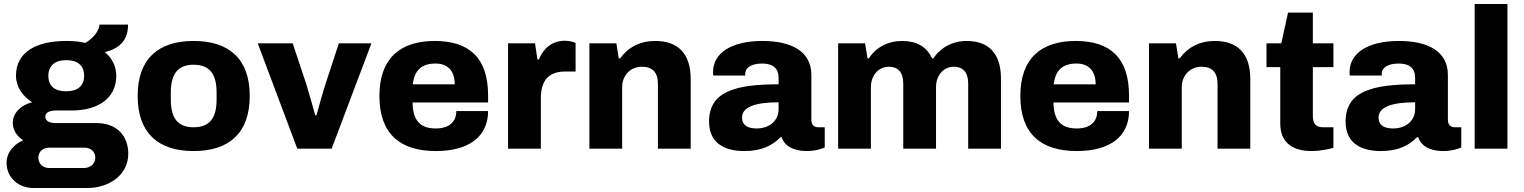

<svg xmlns="http://www.w3.org/2000/svg" viewBox="-20 -744 7627 961"><path d="M147 197H416C531 197 622 128 622 26C622 -64 565 -128 463 -128H260C220 -128 207 -143 207 -160C207 -179 224 -191 262 -191H340C469 -191 562 -251 562 -365C562 -412 541 -453 505 -483C577 -501 621 -541 621 -621H478C477 -600 460 -561 407 -529C381 -536 351 -539 312 -539C165 -539 60 -486 60 -365C60 -309 93 -263 141 -232C89 -220 44 -181 44 -130C44 -92 65 -62 96 -42C54 -23 13 14 13 71C13 148 75 197 147 197ZM311 -287C253 -287 222 -314 222 -365C222 -416 256 -443 311 -443C369 -443 401 -416 401 -365C401 -314 369 -287 311 -287ZM226 97C195 97 172 76 172 45C172 14 196 -5 226 -5H402C433 -5 457 13 457 46C457 77 431 97 399 97Z M949 12C1126 12 1230 -77 1230 -264C1230 -450 1126 -539 949 -539C773 -539 669 -450 669 -264C669 -77 773 12 949 12ZM949 -107C868 -107 835 -155 835 -245V-282C835 -371 868 -420 949 -420C1031 -420 1064 -371 1064 -282V-245C1064 -155 1031 -107 949 -107Z M1468 0H1640L1839 -527H1676L1610 -326C1598 -290 1577 -214 1564 -167H1558C1544 -217 1522 -295 1512 -326L1445 -527H1270Z M2162 12C2325 12 2423 -59 2423 -188H2264C2264 -134 2228 -101 2161 -101C2078 -101 2046 -147 2045 -231H2423V-266C2423 -455 2328 -539 2156 -539C1981 -539 1879 -450 1879 -264C1879 -74 1982 12 2162 12ZM2046 -322C2054 -390 2088 -426 2160 -426C2219 -426 2256 -392 2256 -322Z M2523 0H2687V-251C2687 -339 2724 -386 2809 -386H2861V-529C2852 -534 2830 -540 2806 -540C2743 -540 2699 -501 2677 -446H2670L2658 -527H2523Z M2930 0H3094V-308C3094 -366 3135 -410 3193 -410C3244 -410 3273 -383 3273 -325V0H3437V-348C3437 -477 3373 -539 3259 -539C3184 -539 3123 -507 3084 -452H3077L3065 -527H2930Z M3706 12C3792 12 3847 -16 3886 -57H3893C3905 -15 3950 12 4017 12C4061 12 4093 1 4108 -6V-107H4074C4054 -107 4041 -121 4041 -144V-369C4041 -488 3940 -539 3796 -539C3640 -539 3549 -478 3549 -384C3549 -377 3549 -372 3550 -366H3710V-375C3710 -406 3742 -426 3795 -426C3852 -426 3877 -399 3877 -355V-322C3663 -322 3529 -287 3529 -136C3529 -18 3619 12 3706 12ZM3767 -101C3724 -101 3694 -116 3694 -156C3694 -209 3762 -232 3877 -232V-197C3877 -140 3831 -101 3767 -101Z M4175 0H4339V-308C4339 -366 4377 -410 4429 -410C4474 -410 4501 -383 4501 -326V0H4665V-308C4665 -366 4702 -410 4754 -410C4799 -410 4826 -383 4826 -326V0H4990V-351C4990 -478 4927 -539 4818 -539C4748 -539 4687 -506 4652 -452H4645C4618 -511 4567 -539 4495 -539C4425 -539 4364 -507 4329 -452H4322L4310 -527H4175Z M5370 12C5533 12 5631 -59 5631 -188H5472C5472 -134 5436 -101 5369 -101C5286 -101 5254 -147 5253 -231H5631V-266C5631 -455 5536 -539 5364 -539C5189 -539 5087 -450 5087 -264C5087 -74 5190 12 5370 12ZM5254 -322C5262 -390 5296 -426 5368 -426C5427 -426 5464 -392 5464 -322Z M5731 0H5895V-308C5895 -366 5936 -410 5994 -410C6045 -410 6074 -383 6074 -325V0H6238V-348C6238 -477 6174 -539 6060 -539C5985 -539 5924 -507 5885 -452H5878L5866 -527H5731Z M6545 12C6577 12 6627 5 6654 -5V-107H6602C6564 -107 6551 -127 6551 -165V-408H6654V-527H6551V-681H6427L6393 -527H6319V-408H6388V-125C6388 -37 6442 12 6545 12Z M6892 12C6978 12 7033 -16 7072 -57H7079C7091 -15 7136 12 7203 12C7247 12 7279 1 7294 -6V-107H7260C7240 -107 7227 -121 7227 -144V-369C7227 -488 7126 -539 6982 -539C6826 -539 6735 -478 6735 -384C6735 -377 6735 -372 6736 -366H6896V-375C6896 -406 6928 -426 6981 -426C7038 -426 7063 -399 7063 -355V-322C6849 -322 6715 -287 6715 -136C6715 -18 6805 12 6892 12ZM6953 -101C6910 -101 6880 -116 6880 -156C6880 -209 6948 -232 7063 -232V-197C7063 -140 7017 -101 6953 -101Z M7361 0H7525V-724H7361Z"/></svg>

Font: Archivo ExtraBold
Style: Regular
Weight: 800
Designer: Hector Gatti
Foundry: Omnibus-Type
Version: Version 2.001